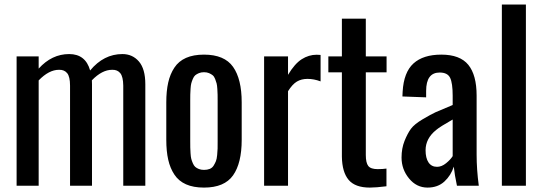

<svg xmlns="http://www.w3.org/2000/svg" viewBox="-20 -830 2428 858"><path d="M54.2 0V-578.1H152.8V-523.4Q211.4 -588.4 289.1 -588.4Q362.3 -588.4 382.8 -515.1Q443.4 -588.4 526.9 -588.4Q572.3 -588.4 600.8 -555.2Q629.4 -522 629.4 -453.6V0H530.8V-447.3Q530.3 -487.3 517.6 -502.9Q504.9 -518.6 482.4 -518.1Q481.9 -518.1 481 -518.1Q436 -518.1 390.6 -471.2Q391.1 -465.3 391.1 -453.6V0H293V-447.3Q293 -487.3 280.3 -502.9Q267.6 -518.6 244.6 -518.1Q244.1 -518.1 243.2 -518.1Q198.7 -518.1 152.8 -470.7V0Z M723.1 -205.1V-372.6Q723.1 -423.3 731.7 -461.2Q740.2 -499 759.3 -527.8Q778.3 -556.6 811.3 -571.3Q844.2 -585.9 891.6 -585.9Q982.9 -585.9 1021.5 -531.2Q1060.1 -476.6 1060.1 -372.6V-205.1Q1060.1 -101.1 1021.5 -46.4Q982.9 8.3 891.6 8.3Q844.2 8.3 811.3 -6.3Q778.3 -21 759.3 -49.8Q740.2 -78.6 731.7 -116.5Q723.1 -154.3 723.1 -205.1ZM830.1 -198.2Q830.1 -179.7 830.3 -170.4Q830.6 -161.1 831.5 -145Q832.5 -128.9 834.7 -120.4Q836.9 -111.8 841.6 -100.8Q846.2 -89.8 852.5 -84.2Q858.9 -78.6 868.9 -74.7Q878.9 -70.8 891.6 -70.8Q906.2 -70.8 917.2 -75.2Q928.2 -79.6 934.6 -89.8Q940.9 -100.1 944.8 -109.6Q948.7 -119.1 950.4 -137Q952.1 -154.8 952.4 -165.8Q952.6 -176.8 952.6 -198.2V-379.4Q952.6 -397.9 952.4 -407.2Q952.1 -416.5 951.2 -432.6Q950.2 -448.7 948 -457.3Q945.8 -465.8 941.4 -477.1Q937 -488.3 930.4 -493.7Q923.8 -499 914.1 -503.2Q904.3 -507.3 891.6 -507.3Q878.9 -507.3 868.9 -503.2Q858.9 -499 852.5 -493.7Q846.2 -488.3 841.6 -477.1Q836.9 -465.8 834.7 -457.3Q832.5 -448.7 831.5 -432.6Q830.6 -416.5 830.3 -407.2Q830.1 -397.9 830.1 -379.4Z M1160.2 0V-578.1H1267.1V-495.6Q1296.9 -545.4 1328.4 -565.4Q1359.9 -585.4 1395 -585.4Q1404.8 -585.4 1412.6 -584.5V-466.3Q1382.8 -477.5 1354 -477.5Q1327.1 -477.5 1306.9 -465.6Q1286.6 -453.6 1267.1 -422.4V0Z M1447.3 -506.8V-578.1H1507.8V-746.6H1614.7V-578.1H1707.5V-506.8H1614.7V-137.2Q1614.7 -102.5 1625.7 -88.4Q1636.7 -74.2 1667.5 -74.2Q1690.4 -74.2 1707 -76.7V2.4Q1660.2 8.3 1632.8 8.3Q1566.9 8.3 1537.8 -26.4Q1508.8 -61 1507.8 -129.9V-506.8Z M1774.4 -126Q1774.4 -167 1787.8 -200.4Q1801.3 -233.9 1816.4 -254.4Q1831.5 -274.9 1868.9 -297.1Q1906.2 -319.3 1926.8 -328.6Q1947.3 -337.9 1998.5 -358.9Q2001.5 -360.4 2002.9 -360.8V-402.3Q2002.9 -458.5 1991.5 -482.2Q1980 -505.9 1944.8 -505.9Q1884.3 -505.9 1884.3 -423.8V-395L1778.3 -398.9Q1778.3 -407.7 1779.3 -420.4Q1784.2 -506.8 1827.6 -546.4Q1871.1 -585.9 1952.1 -585.9Q2035.6 -585.9 2072.8 -540.3Q2109.9 -494.6 2109.9 -402.8V-138.7Q2109.9 -73.2 2119.6 0H2022Q2011.7 -48.3 2007.8 -85.4Q1995.6 -46.4 1966.1 -19Q1936.5 8.3 1890.6 8.3Q1841.3 8.3 1807.9 -32.5Q1774.4 -73.2 1774.4 -126ZM1881.8 -158.7Q1881.8 -123.5 1895 -104Q1908.2 -84.5 1933.1 -84.5Q1953.6 -84.5 1973.4 -100.6Q1993.2 -116.7 2002.9 -132.3V-295.9Q1946.8 -264.2 1928.7 -249Q1881.8 -210.9 1881.8 -158.7Z M2222.7 0V-809.6H2330.1V0Z"/></svg>

Font: Oswald Regular
Style: Regular
Weight: 400
Designer: Vernon Adams
Foundry: Vernon Adams
Version: 3.0; ttfautohint (v0.95) -l 8 -r 50 -G 200 -x 0 -w "G" -W -c